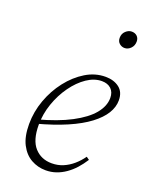

<svg xmlns="http://www.w3.org/2000/svg" viewBox="-137 -780 675 866"><g transform="rotate(20 200.5 -347.5)"><path d="M191 13Q153 13 121 -5Q89 -23 69.5 -60.5Q50 -98 50 -158Q50 -217 70.5 -273.5Q91 -330 126.5 -375.5Q162 -421 207 -448.5Q252 -476 302 -476Q342 -476 368 -456Q394 -436 394 -396Q394 -364 375 -333Q356 -302 317 -272.5Q278 -243 218 -217Q158 -191 76 -169L74 -189Q168 -214 230.5 -247Q293 -280 323.5 -317Q354 -354 354 -393Q354 -421 337.5 -436.5Q321 -452 293 -452Q257 -452 221.5 -428Q186 -404 156.5 -363Q127 -322 109.5 -271.5Q92 -221 92 -169Q92 -96 123.5 -61Q155 -26 206 -26Q235 -26 260 -36.5Q285 -47 306.5 -65.5Q328 -84 345 -108L359 -98Q343 -73 325 -53Q307 -33 285.5 -18Q264 -3 240.5 5Q217 13 191 13ZM337 -627Q323 -627 312 -636.5Q301 -646 301 -663Q301 -683 314.5 -695.5Q328 -708 343 -708Q359 -708 369 -698.5Q379 -689 379 -673Q379 -653 366 -640Q353 -627 337 -627Z"/></g></svg>

Font: Source Serif 4 36pt Light
Style: Italic
Weight: 300
Italic angle: -12°
Designer: Frank Grießhammer
Foundry: Adobe Systems Incorporated
Version: Version 4.004;hotconv 1.0.116;makeotfexe 2.5.65601